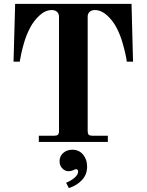

<svg xmlns="http://www.w3.org/2000/svg" viewBox="-20 -732 756 990"><path d="M49.8 -414.1 58.1 -711.9H658.2L666 -414.1H633.8Q629.9 -447.8 612.8 -507.8Q600.6 -551.8 580.8 -589.4Q561 -627 531.2 -653.6Q501.5 -680.2 469.2 -680.2Q452.6 -680.2 442.4 -671.1Q432.1 -662.1 432.1 -646V-56.2Q432.1 -42.5 437.3 -37.4Q442.4 -32.2 456.1 -32.2H536.1V0H180.2V-32.2H259.8Q273.4 -32.2 278.8 -37.4Q284.2 -42.5 284.2 -56.2V-646Q284.2 -662.1 273.9 -671.1Q263.7 -680.2 247.1 -680.2Q214.8 -680.2 185.1 -653.6Q155.3 -627 135.3 -589.1Q115.2 -551.3 103 -507.8Q95.2 -481 90.1 -457.5Q85 -434.1 83.5 -423.8L82 -414.1ZM353 40Q387.2 40 408.2 64.9Q429.2 89.8 429.2 127Q429.2 167.5 403.1 195.8Q377 224.1 335 237.8L320.8 210Q343.8 201.7 363.3 185.3Q382.8 168.9 382.8 152.8Q382.8 146.5 379.4 143.3Q376 140.1 372.1 140.1Q369.6 140.1 357.7 145.5Q345.7 150.9 335 150.9Q314.9 150.9 301 136.2Q287.1 121.6 287.1 99.1Q287.1 73.7 305.7 56.9Q324.2 40 353 40Z"/></svg>

Font: Flanker Steampunk
Style: Bold
Weight: 700
Designer: Alexey Kryukov, Leonardo Di Lena
Foundry: Alexey Kryukov, Leonardo Di Lena
Version: 1.210